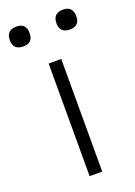

<svg xmlns="http://www.w3.org/2000/svg" viewBox="-165 -746 565 801"><g transform="rotate(-20 117.5 -345.5)"><path d="M-30 -646Q-30 -691 15 -691Q58 -691 58 -646Q58 -603 15 -603Q-30 -603 -30 -646ZM177 -646Q177 -691 222 -691Q265 -691 265 -646Q265 -603 222 -603Q177 -603 177 -646ZM89 -500H145V0H89Z"/></g></svg>

Font: Haskoy Light
Style: Regular
Weight: 300
Designer: Ertekin Erdin
Foundry: Ertekin Erdin
Version: Version 2.000; ttfautohint (v1.8.4.7-5d5b)